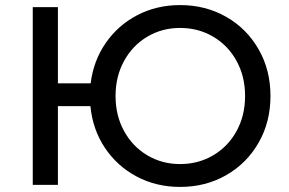

<svg xmlns="http://www.w3.org/2000/svg" viewBox="-20 -728 1139 756"><path d="M1045 -350Q1045 -248 998.5 -166.5Q952 -85 871 -38.5Q790 8 689 8Q595 8 518 -33Q441 -74 393 -146Q345 -218 336 -310H208V0H109V-700H208V-400H337Q348 -489 396.5 -559Q445 -629 521 -668.5Q597 -708 689 -708Q790 -708 871 -661.5Q952 -615 998.5 -533.5Q1045 -452 1045 -350ZM945 -350Q945 -427 911.5 -488Q878 -549 819.5 -583.5Q761 -618 689 -618Q618 -618 560 -583.5Q502 -549 468.5 -488Q435 -427 435 -350Q435 -273 468.5 -212Q502 -151 560 -116.5Q618 -82 689 -82Q761 -82 819.5 -116.5Q878 -151 911.5 -212Q945 -273 945 -350Z"/></svg>

Font: APTA Sans Medium
Style: Bold
Weight: 500
Version: Version 7.200